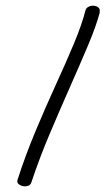

<svg xmlns="http://www.w3.org/2000/svg" viewBox="-20 -617 371 675"><path d="M67 38Q56 38 47 31.5Q38 25 42 14Q69 -70 104.5 -155Q140 -240 176 -318.5Q212 -397 240 -464Q268 -531 280 -579Q282 -588 290 -592.5Q298 -597 307 -597Q318 -597 325.5 -591Q333 -585 330 -574H331Q318 -525 289.5 -457.5Q261 -390 226 -311Q191 -232 155 -147Q119 -62 91 22Q87 38 67 38Z"/></svg>

Font: Grape Nuts
Style: Regular
Weight: 400
Designer: Robert E. Leuschke
Foundry: Robert E. Leuschke
Version: Version 1.010; ttfautohint (v1.8.3)